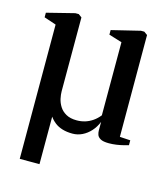

<svg xmlns="http://www.w3.org/2000/svg" viewBox="-106 -603 760 869"><g transform="rotate(15 274.0 -169.0)"><path d="M67 181.5 66.5 -447.5 10 -466.5V-488L139.5 -520.5H155.5L171 -509V-163.5Q171 -148 175 -129.2Q179 -110.5 189.8 -93.2Q200.5 -76 220.2 -64.8Q240 -53.5 270.5 -53.5Q291 -53.5 309.8 -59.2Q328.5 -65 345 -76.5Q361.5 -88 375 -105V-447.5L313.5 -466.5V-488L447 -520.5H462.5L478.5 -509L479 -32L528.5 -29V-6Q519.5 -3.5 504.8 0.2Q490 4 472.5 6.5Q455 9 438 9Q411 9 398.5 1.8Q386 -5.5 382.8 -15.5Q379.5 -25.5 379.5 -34V-75.5Q369 -49.5 351.8 -30.5Q334.5 -11.5 313 -1Q291.5 9.5 267.5 9.5Q241 9.5 220.2 3.2Q199.5 -3 184.5 -14.8Q169.5 -26.5 159.5 -41V181.5Z"/></g></svg>

Font: Merriweather 120pt Medium
Style: Regular
Weight: 500
Version: Version 2.100